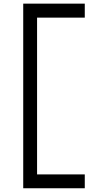

<svg xmlns="http://www.w3.org/2000/svg" viewBox="-20 -853 522 1040"><path d="M105.8 166.7V-833.3H439.2V-757.5H180.8V91.7H439.2V166.7Z"/></svg>

Font: 0xA000
Style: Regular
Weight: 400
Version: Version 0.1